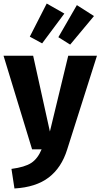

<svg xmlns="http://www.w3.org/2000/svg" viewBox="-26 -847 570 1089"><path d="M239 -827 339 -770 213 -601 143 -639ZM410 -818 507 -756 372 -594 305 -636ZM524 -531 355 1Q323 104 250.5 159.5Q178 215 56 222L39 111Q115 101 151.5 77Q188 53 210 0H156L-6 -531H162L257 -101L361 -531Z"/></svg>

Font: Fira Sans
Style: Bold
Weight: 700
Designer: bBox Type GmbH & Carrois Corporate GbR & Edenspiekermann AG
Foundry: bBox Type GmbH & Carrois Corporate GbR & Edenspiekermann AG
Version: Version 4.301;PS 004.301;hotconv 1.0.88;makeotf.lib2.5.64775